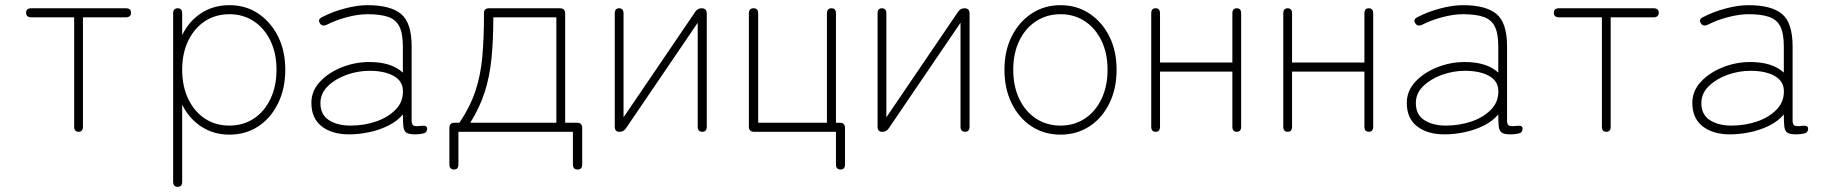

<svg xmlns="http://www.w3.org/2000/svg" viewBox="-20 -510 7057 743"><path d="M284 0Q267 0 267 -20V-443H101Q81 -443 81 -461Q81 -478 101 -478H467Q487 -478 487 -461Q487 -443 467 -443H301V-20Q301 0 284 0Z M668 213Q650 213 650 193V-458Q650 -478 668 -478Q685 -478 685 -458V-374Q711 -428 758.5 -459Q806 -490 868 -490Q931 -490 979.5 -457.5Q1028 -425 1056 -369Q1084 -313 1084 -240Q1084 -167 1056 -110Q1028 -53 979.5 -21Q931 11 868 11Q806 11 758.5 -20.5Q711 -52 685 -105V193Q685 213 668 213ZM868 -24Q921 -24 962 -51Q1003 -78 1026.5 -127Q1050 -176 1050 -240Q1050 -304 1026.5 -352.5Q1003 -401 962 -428Q921 -455 868 -455Q814 -455 773 -428Q732 -401 708.5 -352.5Q685 -304 685 -240Q685 -176 708.5 -127Q732 -78 773 -51Q814 -24 868 -24Z M1331 10Q1265 10 1225 -21Q1185 -52 1185 -112Q1185 -158 1218 -193.5Q1251 -229 1302.5 -249.5Q1354 -270 1409 -270Q1495 -270 1539 -229V-330Q1539 -382 1525 -408.5Q1511 -435 1481 -445Q1451 -455 1402 -455Q1366 -455 1322.5 -443.5Q1279 -432 1244 -414Q1226 -406 1218 -420Q1208 -435 1227 -444Q1265 -464 1313.5 -477Q1362 -490 1402 -490Q1491 -490 1532 -456Q1573 -422 1573 -330V-44Q1573 -28 1580.5 -24Q1588 -20 1610 -23Q1633 -26 1633 -12Q1633 4 1616 7Q1601 10 1587 10Q1563 10 1553 3.5Q1543 -3 1541 -20Q1539 -37 1539 -67Q1516 -40 1481 -23Q1446 -6 1406.5 2Q1367 10 1331 10ZM1336 -24Q1390 -24 1437 -40.5Q1484 -57 1513 -88Q1542 -119 1539 -164Q1536 -199 1501 -217.5Q1466 -236 1410 -236Q1365 -236 1321.5 -220.5Q1278 -205 1249 -177Q1220 -149 1220 -111Q1220 -66 1253 -45Q1286 -24 1336 -24Z M1737 146Q1719 146 1719 126V-15Q1719 -35 1739 -35H1758Q1799 -96 1819.5 -157Q1840 -218 1846.5 -291Q1853 -364 1853 -460Q1853 -478 1873 -478H2147Q2167 -478 2167 -458V-35H2213Q2233 -35 2233 -15V126Q2233 146 2215 146Q2197 146 2197 126V0H1754V126Q1754 146 1737 146ZM1800 -35H2133V-443H1889Q1889 -354 1882 -284Q1875 -214 1856 -154.5Q1837 -95 1800 -35Z M2376 0Q2359 0 2359 -20V-458Q2359 -478 2376 -478Q2393 -478 2393 -458V-56L2671 -465Q2680 -478 2695 -478Q2715 -478 2715 -458V-20Q2715 0 2698 0Q2680 0 2680 -20V-422L2402 -13Q2393 0 2378 0Z M3233 146Q3215 146 3215 126V0H2898Q2878 0 2878 -20V-458Q2878 -478 2896 -478Q2914 -478 2914 -458V-35H3180V-458Q3180 -478 3198 -478Q3215 -478 3215 -458V-35H3230Q3250 -35 3250 -15V126Q3250 146 3233 146Z M3393 0Q3376 0 3376 -20V-458Q3376 -478 3393 -478Q3410 -478 3410 -458V-56L3688 -465Q3697 -478 3712 -478Q3732 -478 3732 -458V-20Q3732 0 3715 0Q3697 0 3697 -20V-422L3419 -13Q3410 0 3395 0Z M4084 11Q4021 11 3972 -21Q3923 -53 3895 -110Q3867 -167 3867 -240Q3867 -313 3895 -369Q3923 -425 3972 -457.5Q4021 -490 4084 -490Q4147 -490 4196 -457.5Q4245 -425 4273 -369Q4301 -313 4301 -240Q4301 -167 4273 -110Q4245 -53 4196 -21Q4147 11 4084 11ZM4084 -24Q4137 -24 4178 -51Q4219 -78 4242.5 -127Q4266 -176 4266 -240Q4266 -304 4242.5 -352.5Q4219 -401 4178 -428Q4137 -455 4084 -455Q4031 -455 3989.5 -428Q3948 -401 3924.5 -352.5Q3901 -304 3901 -240Q3901 -176 3924.5 -127Q3948 -78 3989.5 -51Q4031 -24 4084 -24Z M4452 0Q4435 0 4435 -20V-458Q4435 -478 4452 -478Q4469 -478 4469 -458V-268H4749V-458Q4749 -478 4766 -478Q4783 -478 4783 -458V-20Q4783 0 4766 0Q4749 0 4749 -20V-233H4469V-20Q4469 0 4452 0Z M4963 0Q4946 0 4946 -20V-458Q4946 -478 4963 -478Q4980 -478 4980 -458V-268H5260V-458Q5260 -478 5277 -478Q5294 -478 5294 -458V-20Q5294 0 5277 0Q5260 0 5260 -20V-233H4980V-20Q4980 0 4963 0Z M5570 10Q5504 10 5464 -21Q5424 -52 5424 -112Q5424 -158 5457 -193.5Q5490 -229 5541.5 -249.5Q5593 -270 5648 -270Q5734 -270 5778 -229V-330Q5778 -382 5764 -408.5Q5750 -435 5720 -445Q5690 -455 5641 -455Q5605 -455 5561.5 -443.5Q5518 -432 5483 -414Q5465 -406 5457 -420Q5447 -435 5466 -444Q5504 -464 5552.5 -477Q5601 -490 5641 -490Q5730 -490 5771 -456Q5812 -422 5812 -330V-44Q5812 -28 5819.5 -24Q5827 -20 5849 -23Q5872 -26 5872 -12Q5872 4 5855 7Q5840 10 5826 10Q5802 10 5792 3.5Q5782 -3 5780 -20Q5778 -37 5778 -67Q5755 -40 5720 -23Q5685 -6 5645.5 2Q5606 10 5570 10ZM5575 -24Q5629 -24 5676 -40.5Q5723 -57 5752 -88Q5781 -119 5778 -164Q5775 -199 5740 -217.5Q5705 -236 5649 -236Q5604 -236 5560.5 -220.5Q5517 -205 5488 -177Q5459 -149 5459 -111Q5459 -66 5492 -45Q5525 -24 5575 -24Z M6196 0Q6179 0 6179 -20V-443H6013Q5993 -443 5993 -461Q5993 -478 6013 -478H6379Q6399 -478 6399 -461Q6399 -443 6379 -443H6213V-20Q6213 0 6196 0Z M6675 10Q6609 10 6569 -21Q6529 -52 6529 -112Q6529 -158 6562 -193.5Q6595 -229 6646.5 -249.5Q6698 -270 6753 -270Q6839 -270 6883 -229V-330Q6883 -382 6869 -408.5Q6855 -435 6825 -445Q6795 -455 6746 -455Q6710 -455 6666.5 -443.5Q6623 -432 6588 -414Q6570 -406 6562 -420Q6552 -435 6571 -444Q6609 -464 6657.5 -477Q6706 -490 6746 -490Q6835 -490 6876 -456Q6917 -422 6917 -330V-44Q6917 -28 6924.5 -24Q6932 -20 6954 -23Q6977 -26 6977 -12Q6977 4 6960 7Q6945 10 6931 10Q6907 10 6897 3.5Q6887 -3 6885 -20Q6883 -37 6883 -67Q6860 -40 6825 -23Q6790 -6 6750.5 2Q6711 10 6675 10ZM6680 -24Q6734 -24 6781 -40.5Q6828 -57 6857 -88Q6886 -119 6883 -164Q6880 -199 6845 -217.5Q6810 -236 6754 -236Q6709 -236 6665.5 -220.5Q6622 -205 6593 -177Q6564 -149 6564 -111Q6564 -66 6597 -45Q6630 -24 6680 -24Z"/></svg>

Font: Zen Maru Gothic Light
Style: Regular
Weight: 300
Designer: Yoshimichi Ohira
Foundry: Positype
Version: Version 1.001